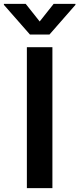

<svg xmlns="http://www.w3.org/2000/svg" viewBox="-67 -971 409 991"><path d="M203.5 -727.3H71.7V0H203.5ZM-46.9 -946 87.7 -792.6H188.2L322.4 -946V-951H209.9L137.8 -860.1L65.7 -951H-46.9Z"/></svg>

Font: Margiela Sans Semi Bold
Style: Regular
Weight: 600
Designer: Stefan Endress, Andreas Faust
Version: Version 1.100;FEAKit 1.0